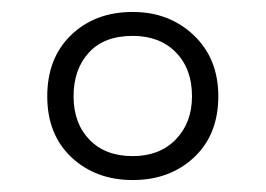

<svg xmlns="http://www.w3.org/2000/svg" viewBox="-20 -744 444 321"><path d="M202 -443Q140 -443 99.5 -481Q59 -519 59 -583Q59 -647 99 -685.5Q139 -724 202 -724Q263 -724 304 -685Q345 -646 345 -583Q345 -519 304.5 -481Q264 -443 202 -443ZM202 -483Q247 -483 274 -511Q301 -539 301 -583Q301 -629 274 -656.5Q247 -684 202 -684Q154 -684 128.5 -656Q103 -628 103 -583Q103 -538 129.5 -510.5Q156 -483 202 -483Z"/></svg>

Font: Noto Sans SemiCondensed Light
Style: Italic
Weight: 300
Width: 4
Italic angle: -12°
Designer: Monotype Design Team
Foundry: Monotype Imaging Inc.
Version: Version 2.013; ttfautohint (v1.8.4.7-5d5b)